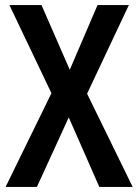

<svg xmlns="http://www.w3.org/2000/svg" viewBox="-20 -734 542 754"><path d="M501 0 322 -366 486 -714H363L254 -460L143 -714H17L182 -368L2 0H125L250 -273L370 0Z"/></svg>

Font: Noto Sans Gujarati UI Condensed SemiBold
Style: Regular
Weight: 600
Width: 3
Designer: Jelle Bosma - Monotype Design Team, Universal Thirst
Foundry: Monotype Imaging Inc.
Version: Version 2.106